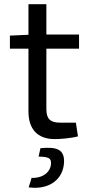

<svg xmlns="http://www.w3.org/2000/svg" viewBox="-20 -651 421 911"><path d="M200 -420H355V-487H200V-631H115V-486L27 -482V-420H115V-123C115 -38 158 9 240 9C264 9 318 5 350 -4L340 -69H266C218 -69 200 -87 200 -134ZM163 92C211 93 223 100 222 124C221 165 184 195 130 193L116 238C211 251 281 202 284 117C285 57 249 45 172 52Z"/></svg>

Font: SnT
Style: Regular
Weight: 400
Designer: Natanael Gama
Version: Version 1.001;PS 001.001;hotconv 1.0.70;makeotf.lib2.5.58329